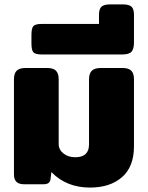

<svg xmlns="http://www.w3.org/2000/svg" viewBox="-20 -832 668 867"><path d="M212 -55 208 -22Q205 0 177 0H88Q43 0 43 -44V-474Q43 -500 55 -512.5Q67 -525 96 -525H193Q221 -525 233 -512.5Q245 -500 245 -474V-182Q245 -156 266.5 -139Q288 -122 320 -122Q382 -122 382 -180V-474Q382 -500 394.5 -512.5Q407 -525 436 -525H533Q561 -525 573 -512.5Q585 -500 585 -474V-172Q585 -79 531 -32Q477 15 386 15Q280 15 212 -55Z M122 -636V-674Q122 -705 131 -714.5Q140 -724 170 -724H427V-765Q427 -792 438.5 -802Q450 -812 475 -812H537Q562 -812 573.5 -802Q585 -792 585 -765V-641Q585 -611 574 -598.5Q563 -586 531 -586H170Q140 -586 131 -595.5Q122 -605 122 -636Z"/></svg>

Font: Mitr SemiBold
Style: Regular
Weight: 600
Designer: Thanarat Vachiruckul
Foundry: Cadson Demak
Version: Version 1.003